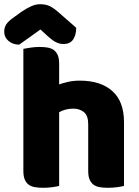

<svg xmlns="http://www.w3.org/2000/svg" viewBox="-57 -884 662 912"><path d="M532 -1Q522 2 500.5 5Q479 8 456 8Q434 8 416.5 5Q399 2 387 -7Q375 -16 368.5 -31.5Q362 -47 362 -72V-294Q362 -335 341.5 -351.5Q321 -368 291 -368Q271 -368 253 -363Q235 -358 224 -351V-1Q214 2 192.5 5Q171 8 148 8Q126 8 108.5 5Q91 2 79 -7Q67 -16 60.5 -31.5Q54 -47 54 -72V-652Q65 -654 86.5 -657.5Q108 -661 130 -661Q152 -661 169.5 -658Q187 -655 199 -646Q211 -637 217.5 -621.5Q224 -606 224 -581V-483Q237 -488 263.5 -494.5Q290 -501 322 -501Q421 -501 476.5 -451.5Q532 -402 532 -304ZM135 -744Q104 -721 80 -704.5Q56 -688 34 -672Q4 -672 -16.5 -689.5Q-37 -707 -37 -733Q-37 -753 -27.5 -768Q-18 -783 9 -802L45 -828Q70 -845 91.5 -854.5Q113 -864 133 -864Q160 -864 179 -855Q198 -846 224 -823L305 -752Q305 -718 290.5 -696.5Q276 -675 245 -675Q235 -675 226.5 -677Q218 -679 208 -684Q198 -689 186 -698.5Q174 -708 158 -723Z"/></svg>

Font: Baloo Tamma
Style: Regular
Weight: 400
Designer: Divya Kowshik and Ek Type
Foundry: Ek Type
Version: Version 1.007;PS 1.000;hotconv 1.0.88;makeotf.lib2.5.647800